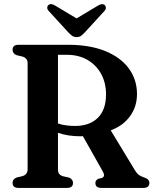

<svg xmlns="http://www.w3.org/2000/svg" viewBox="-20 -919 756 939"><path d="M650 -459Q650 -397.5 615.8 -350.5Q581.5 -303.5 521.5 -281.5L640 -86Q649.5 -70.5 659.5 -63.2Q669.5 -56 685.5 -51Q710.5 -43 710.5 -24.5Q710.5 0 681 0H475Q446.5 0 446.5 -24.5Q446.5 -37 460.5 -44.5L477.5 -48.5Q496.5 -55.5 483.5 -79L385.5 -253Q379.5 -252.5 373.5 -252.5Q312 -252.5 263.5 -269.5V-90.5Q263.5 -76 269.5 -68.5Q275.5 -61 288 -57L318 -50.5Q337 -42 337 -24.5Q337 0 308 0H70.5Q41.5 0 41.5 -24.5Q41.5 -43 61.5 -51L89.5 -57.5Q115 -65.5 115 -90.5V-611Q115 -634.5 89.5 -642.5L61.5 -649Q41.5 -657 41.5 -675.5Q41.5 -700 70.5 -700H312Q420 -700 495.5 -669Q571 -638 610.5 -583.5Q650 -529 650 -459ZM263.5 -651V-315Q283 -308.5 304.2 -305.8Q325.5 -303 347 -303Q418 -303 458.2 -342.5Q498.5 -382 498.5 -457.5Q498.5 -513.5 474.8 -557.2Q451 -601 407.8 -626Q364.5 -651 307 -651ZM397.5 -763.5Q386.5 -751.5 377.5 -744.5Q368.5 -737.5 354.5 -737.5Q341 -737.5 331.8 -744.5Q322.5 -751.5 311.5 -763.5L219 -864.5Q210.5 -873.5 211 -881.8Q211.5 -890 216.5 -894Q229 -905 250 -891.5L354.5 -829L459 -891.5Q480 -904.5 492.5 -894Q497 -890 497.8 -881.8Q498.5 -873.5 490 -864.5Z"/></svg>

Font: Fraunces 72pt S050 SemiBold
Style: Regular
Weight: 600
Version: Version 1.000; ttfautohint (v1.8.3)